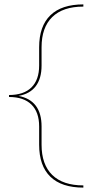

<svg xmlns="http://www.w3.org/2000/svg" viewBox="-20 -731 420 873"><path d="M64 -295Q169 -275 169 -156V-73Q169 17 217.5 64.5Q266 112 359 112V122Q260 122 209 72.5Q158 23 158 -73V-156Q158 -221 123 -255.5Q88 -290 21 -290V-299Q88 -299 123 -333.5Q158 -368 158 -433V-516Q158 -612 209 -661.5Q260 -711 359 -711V-701Q266 -701 217.5 -653.5Q169 -606 169 -516V-433Q169 -374 142.5 -339Q116 -304 64 -295Z"/></svg>

Font: Ysabeau Infant Hairline
Style: Regular
Weight: 100
Designer: Christian Thalmann (Catharsis Fonts)
Version: Version 0.003